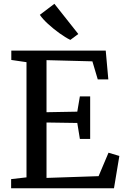

<svg xmlns="http://www.w3.org/2000/svg" viewBox="-20 -1016 674 1036"><path d="M123 -59V-680.5L41 -692.5V-743H550.5L564.5 -587.5H507.5L478.5 -685L231 -691.5V-410.5L397 -413.5L411 -496H466.5V-266.5H411L397 -352.5L231 -355V-56L512 -65.5L565.5 -192L624 -174.5L595 0H40V-49.5ZM359 -801Q333 -813.5 300.5 -837Q268 -860.5 239 -887Q210 -913.5 195 -936L273.5 -995.5L402.5 -832.5L360 -801Z"/></svg>

Font: Merriweather
Style: Regular
Weight: 400
Designer: Eben Sorkin
Foundry: Eben Sorkin
Version: Version 2.100; ttfautohint (v1.7.19-72a1) -l 8 -r 50 -G 200 